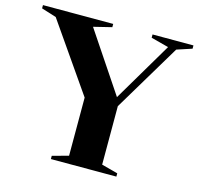

<svg xmlns="http://www.w3.org/2000/svg" viewBox="-118 -826 968 936"><g transform="rotate(15 366.0 -357.5)"><path d="M61 -675 -14 -698.5V-715H340.5V-698.5L249 -676L450.5 -375L628 -675L539 -698.5V-715H745.5V-698.5L669.5 -673.5L466 -333.5V-38.5L548 -16.5V0H217.5V-16.5L299 -38.5V-332Z"/></g></svg>

Font: Newsreader Display SemiBold
Style: Regular
Weight: 600
Designer: Hugues Gentile
Foundry: Production Type
Version: Version 1.001